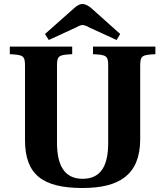

<svg xmlns="http://www.w3.org/2000/svg" viewBox="-20 -925 826 960"><path d="M205 -755 224 -725 354 -785C368 -792 382 -800 392 -800C404 -800 419 -792 432 -785L563 -725L581 -755L439 -882C425 -895 407 -905 392 -905C378 -905 363 -896 347 -881ZM29 -654C97 -651 105 -646 105 -595V-225C105 -52 193 15 393 15C578 15 679 -52 681 -225V-595C681 -646 689 -651 757 -654V-692H445V-654C513 -651 521 -646 521 -595V-211C521 -97 485 -31 393 -31C303 -31 265 -97 265 -211V-595C265 -646 273 -651 341 -654V-692H29Z"/></svg>

Font: Heuristica
Style: Bold
Weight: 700
Version: Version 1.0.1